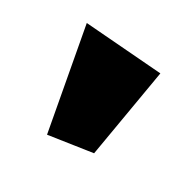

<svg xmlns="http://www.w3.org/2000/svg" viewBox="-64 -700 329 328"><g transform="rotate(30 101.0 -536.5)"><path d="M61 -436.5 146.5 -449.2 176.3 -624 24.4 -635.7Z"/></g></svg>

Font: Neuton ExtraBold
Style: Regular
Weight: 800
Designer: Brian M Zick
Foundry: Brian M Zick
Version: Version 1.560